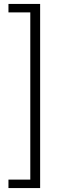

<svg xmlns="http://www.w3.org/2000/svg" viewBox="-20 -762 346 976"><path d="M23 194H184V-742H23V-699H134V151H23Z"/></svg>

Font: Montserrat Custom ExtraLight
Style: Regular
Weight: 300
Designer: Julieta Ulanovsky
Foundry: Julieta Ulanovsky
Version: Version 7.200